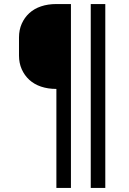

<svg xmlns="http://www.w3.org/2000/svg" viewBox="-20 -750 640 950"><path d="M331 180H259V-310Q217 -310 183 -321.5Q149 -333 125 -355Q101 -377 87.5 -407.5Q74 -438 74 -475V-565Q74 -602 87.5 -632.5Q101 -663 125 -685Q149 -707 183 -718.5Q217 -730 259 -730H331ZM501 180H429V-730H501Z"/></svg>

Font: Maple Mono Light
Style: Regular
Weight: 300
Monospace: yes
Designer: subframe7536
Version: Version 7.000